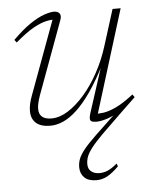

<svg xmlns="http://www.w3.org/2000/svg" viewBox="-52 -507 630 804"><g transform="rotate(-5 263.0 -105.0)"><path d="M510.5 -78.5Q496.5 -65 480.2 -49.5Q464 -34 453 -23.5L364 63Q331 96 315 117.2Q299 138.5 293.8 153.5Q288.5 168.5 288.5 183.5Q288.5 204.5 302 215Q315.5 225.5 336 225.5Q354 225.5 370.8 218.5Q387.5 211.5 411 192L415.5 204Q387 232 365.8 243Q344.5 254 321.5 254Q287.5 254 270.5 237.2Q253.5 220.5 253.5 193.5Q253.5 176.5 259.5 159.8Q265.5 143 283.2 120.8Q301 98.5 335.5 65.5L433 -27L437 -21.5Q406.5 -4 382.8 3Q359 10 342.5 10Q321 10 317 1.8Q313 -6.5 320 -28.5L385 -229.5H388.5Q354.5 -162.5 322.8 -116.5Q291 -70.5 261.2 -42.8Q231.5 -15 203.5 -2.5Q175.5 10 149 10Q109 10 88.8 -8Q68.5 -26 68.5 -59Q68.5 -73 72.2 -89.8Q76 -106.5 83.5 -126L200.5 -443.5L212 -431.5Q193.5 -433 169.8 -428Q146 -423 114 -405Q82 -387 38.5 -349.5L29.5 -361Q70 -401.5 103.5 -424Q137 -446.5 162.8 -455.5Q188.5 -464.5 205 -464.5Q221 -464.5 228.2 -454.8Q235.5 -445 228 -425.5L116 -121Q110 -104 106.8 -90.2Q103.5 -76.5 103.5 -65Q103.5 -42.5 116.8 -31.2Q130 -20 156.5 -20Q190 -20 225.5 -42.2Q261 -64.5 295 -103.5Q329 -142.5 357 -194Q385 -245.5 403 -303.5L450.5 -454.5H484.5L347 -10.5L335.5 -23.5Q353 -22 375.8 -25.2Q398.5 -28.5 429.5 -43.2Q460.5 -58 502 -90.5Z"/></g></svg>

Font: Newsreader ExtraLight
Style: Italic
Weight: 250
Italic angle: -17°
Designer: Hugues Gentile
Foundry: Production Type
Version: Version 1.003